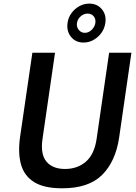

<svg xmlns="http://www.w3.org/2000/svg" viewBox="-20 -1008 736 1038"><path d="M316 10Q219 10 165 -23.2Q111 -56.5 93.5 -119.2Q76 -182 89 -271L155 -723H277.5L210 -258.5Q197.5 -174.5 231 -134.5Q264.5 -94.5 331.5 -94.5Q398.5 -94.5 444.5 -134.2Q490.5 -174 502.5 -258.5L570 -723H690.5L624 -264Q605 -135.5 532.5 -62.8Q460 10 316 10ZM431.5 -778Q388.5 -778 363.5 -809.2Q338.5 -840.5 345.5 -886Q349.5 -914 366.8 -937.5Q384 -961 409.2 -974.8Q434.5 -988.5 462.5 -988.5Q505.5 -988.5 530.8 -958Q556 -927.5 549.5 -884Q543 -839 508.5 -808.5Q474 -778 431.5 -778ZM438.5 -830.5Q459 -830.5 475.5 -846.5Q492 -862.5 495.5 -883.5Q498.5 -905.5 486.5 -920Q474.5 -934.5 453.5 -934.5Q433.5 -934.5 416.5 -920Q399.5 -905.5 396 -883.5Q393 -862.5 405.8 -846.5Q418.5 -830.5 438.5 -830.5Z"/></svg>

Font: Public Sans SemiBold
Style: Italic
Weight: 600
Italic angle: -8°
Designer: The Public Sans project authors (U.S. Web Design System). Libre Franklin designed by Pablo Impallari and Rodrigo Fuenzal
Version: Version 1.007; ttfautohint (v1.8.1) -l 8 -r 50 -G 200 -x 14 